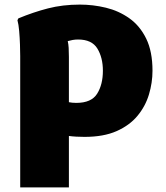

<svg xmlns="http://www.w3.org/2000/svg" viewBox="-20 -584 724 836"><path d="M68 232V-340Q68 -360 67 -390Q66 -420 63.5 -449Q61 -478 56 -496L60 -504Q125 -531 189 -547.5Q253 -564 328 -564Q385 -564 441 -550.5Q497 -537 543 -504.5Q589 -472 616.5 -416Q644 -360 644 -276Q644 -224 628.5 -172.5Q613 -121 578.5 -79.5Q544 -38 487.5 -13Q431 12 348 12Q330 12 312 11Q294 10 280 8V232ZM280 -336V-139Q295 -136 312 -136Q378 -136 403 -176Q428 -216 428 -276Q428 -333 404 -372.5Q380 -412 320 -412Q308 -412 296.5 -410Q285 -408 275 -405Q278 -392 279 -375.5Q280 -359 280 -336Z"/></svg>

Font: Kufam Black
Style: Regular
Weight: 900
Designer: Wael Morcos, Artur Schmal
Foundry: Original Type
Version: Version 1.301; ttfautohint (v1.8.3)